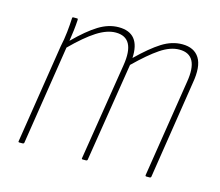

<svg xmlns="http://www.w3.org/2000/svg" viewBox="-77 -584 782 682"><g transform="rotate(15 314.0 -243.5)"><path d="M46 0Q41 0 42 -4L99 -368Q105 -395 108 -423Q111 -451 112 -475Q112 -479 116 -479H130Q133 -479 133 -475Q132 -456 129.5 -435Q127 -414 124 -395Q171 -442 207.5 -464.5Q244 -487 281 -487Q361 -487 356 -394Q404 -441 440.5 -464Q477 -487 515 -487Q559 -487 578 -456.5Q597 -426 586 -364L530 -4Q529 0 524 0H513Q508 0 509 -5L565 -361Q583 -466 510 -466Q477 -466 440.5 -441.5Q404 -417 354 -368L296 -4Q295 0 290 0H279Q274 0 275 -4L332 -361Q349 -466 276 -466Q244 -466 206.5 -442Q169 -418 120 -369L63 -4Q62 0 57 0Z"/></g></svg>

Font: Sofia Sans Condensed Thin
Style: Italic
Weight: 250
Italic angle: -9°
Version: Version 4.100